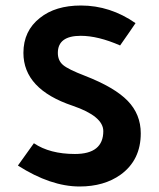

<svg xmlns="http://www.w3.org/2000/svg" viewBox="-20 -665 576 697"><path d="M472 -581Q454 -554 416 -500Q336 -535 273 -535Q190 -535 190 -473Q190 -445 209 -429Q228 -413 288 -390Q396 -348 443.5 -299Q491 -250 491 -181Q491 -84 418 -31Q358 12 269 12Q164 12 45 -64L103 -145Q161 -106 252 -106Q355 -106 355 -189Q355 -243 244 -281Q65 -341 65 -473Q65 -553 125 -600Q181 -645 274 -645Q380 -645 472 -581Z"/></svg>

Font: Tajawal
Style: Bold
Weight: 700
Designer: Boutros Fonts
Foundry: Created by Boutros International 2017
Version: Version 1.700